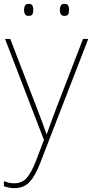

<svg xmlns="http://www.w3.org/2000/svg" viewBox="-26 -729 476 992"><path d="M0 -528H27L164 -172Q182 -124 194.5 -91Q207 -58 214 -37H216Q224 -59 235.5 -91Q247 -123 264 -168L403 -528H430L181 115Q156 180 126.5 211.5Q97 243 48 243Q21 243 -6 233V207Q8 212 20 215Q32 218 48 218Q86 218 110.5 192Q135 166 160 102L201 -6ZM98 -678Q98 -690 103 -699.5Q108 -709 121 -709Q138 -709 142 -699.5Q146 -690 146 -678Q146 -665 142 -656Q138 -647 121 -647Q108 -647 103 -656Q98 -665 98 -678ZM283 -678Q283 -690 288 -699.5Q293 -709 306 -709Q323 -709 327 -699.5Q331 -690 331 -678Q331 -665 327 -656Q323 -647 306 -647Q293 -647 288 -656Q283 -665 283 -678Z"/></svg>

Font: Noto Sans Myanmar UI Thin
Style: Regular
Weight: 100
Designer: Monotype Design Team
Foundry: Monotype Imaging Inc.
Version: Version 2.103; ttfautohint (v1.8.4.7-5d5b)